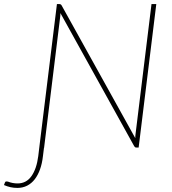

<svg xmlns="http://www.w3.org/2000/svg" viewBox="-124 -723 842 941"><path d="M642 -703 555.5 0H544Q540 0 538.2 -1.5Q536.5 -3 534 -6L172 -659Q172 -654 171.8 -649.5Q171.5 -645 171 -641L92 2H91.5L86.5 42Q82.5 78 72.2 106.8Q62 135.5 46.2 155.8Q30.5 176 9 187Q-12.5 198 -39 198Q-56.5 198 -72.2 194.5Q-88 191 -104.5 184L-100 172Q-98 166.5 -94 166.2Q-90 166 -85.5 167Q-74 171.5 -61.8 173.8Q-49.5 176 -38 176Q5 176 30.2 140.2Q55.5 104.5 63.5 42L70.5 -16L155 -703H167Q174.5 -703 178 -696.5L539 -46Q539 -50.5 539.2 -55Q539.5 -59.5 540 -63.5L618.5 -703Z"/></svg>

Font: Lato ExtraLight
Style: Italic
Weight: 275
Italic angle: -7°
Designer: Lukasz Dziedzic with Adam Twardoch and Botio Nikoltchev
Foundry: tyPoland Lukasz Dziedzic
Version: Version 2.015; 2015-08-06; http://www.latofonts.com/